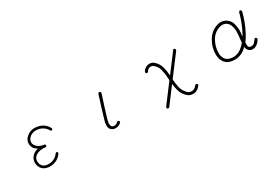

<svg xmlns="http://www.w3.org/2000/svg" viewBox="68 -1549 3864 2652"><g transform="rotate(-30 2000.0 -223.0)"><path d="M556 -565Q669 -548 723 -449Q730 -433 715 -422Q695 -417 688 -433Q641 -513 549 -527Q452 -544 395 -470Q362 -419 395 -367Q442 -306 522 -301Q538 -297 538 -279Q534 -261 517 -261Q433 -276 362 -232Q310 -190 323 -122Q331 -81 364 -58Q402 -38 444 -39Q541 -42 596 -118Q606 -130 621 -126Q637 -114 629 -98Q563 -2 444 0Q391 1 344 -26Q296 -60 286 -116Q270 -206 341 -265Q374 -289 416 -298Q400 -308 386 -319.5Q372 -331 361 -346Q319 -418 362 -490Q435 -585 556 -565Z M1537 -550Q1564 -551 1562 -525Q1533 -437 1505.5 -349.5Q1478 -262 1451 -173Q1447 -155 1443.5 -137.5Q1440 -120 1438 -103Q1438 -82 1448 -63Q1467 -39 1500 -44Q1532 -49 1548 -72Q1586 -84 1584 -48Q1550 -6 1495 -5Q1439 -2 1407 -48Q1394 -70 1396 -104Q1396 -124 1399.5 -143Q1403 -162 1410 -182Q1436 -271 1463 -359.5Q1490 -448 1519 -536Q1522 -548 1537 -550Z M2297 -537Q2346 -554 2391 -529Q2460 -478 2481 -397Q2490 -363 2495.5 -329.5Q2501 -296 2503 -261L2716 -543Q2721 -552 2729 -553Q2759 -545 2749 -517L2506 -194Q2508 -163 2512.5 -132.5Q2517 -102 2523 -70Q2541 13 2607 67Q2684 101 2735 32Q2747 18 2766 26Q2780 40 2771 56Q2698 153 2588 105Q2508 46 2486 -47Q2474 -95 2468 -144L2271 118Q2232 131 2237 91L2462 -207Q2461 -214 2461 -220.5Q2461 -227 2461 -233Q2460 -268 2455 -303.5Q2450 -339 2442 -375Q2435 -411 2415.5 -440Q2396 -469 2367 -491Q2302 -520 2266 -458Q2254 -443 2235 -450Q2222 -464 2229 -480Q2250 -520 2297 -537Z M3782 -555Q3810 -555 3808 -528Q3770 -376 3697 -238Q3684 -212 3667.5 -186.5Q3651 -161 3633 -137Q3629 -113 3632 -88Q3632 -54 3664 -49Q3704 -41 3731 -71Q3739 -79 3746.5 -88.5Q3754 -98 3761 -107Q3771 -125 3790 -118Q3808 -105 3798 -86Q3791 -73 3781.5 -61.5Q3772 -50 3761 -39Q3714 6 3653 -4Q3598 -23 3587 -80Q3589 -88 3587 -94Q3577 -84 3568 -73.5Q3559 -63 3548 -54Q3443 22 3318 -10Q3257 -25 3225 -78Q3196 -127 3194 -187Q3192 -305 3252 -405Q3320 -521 3449 -548Q3563 -559 3621 -457Q3662 -346 3636 -226Q3643 -234 3648 -242.5Q3653 -251 3658 -260Q3694 -327 3720.5 -396.5Q3747 -466 3766 -539Q3771 -551 3782 -555ZM3455 -504Q3345 -480 3289 -382Q3238 -292 3238 -190Q3238 -143 3262 -101Q3274 -82 3291.5 -69.5Q3309 -57 3331 -51Q3434 -23 3521 -90Q3540 -104 3556.5 -121Q3573 -138 3589 -157Q3590 -167 3590.5 -177Q3591 -187 3591 -196Q3595 -226 3598 -256.5Q3601 -287 3602 -318Q3605 -381 3580 -438Q3540 -513 3455 -504Z"/></g></svg>

Font: Yomogi
Style: Regular
Weight: 400
Designer: satsuyako
Foundry: satsuyako
Version: Version 3.100